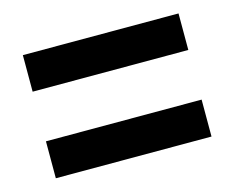

<svg xmlns="http://www.w3.org/2000/svg" viewBox="-57 -585 571 467"><g transform="rotate(-15 228.5 -352.0)"><path d="M32 -415H424V-507H32ZM32 -197H424V-290H32Z"/></g></svg>

Font: Noto Sans Georgian ExtraCondensed SemiBold
Style: Regular
Weight: 600
Width: 2
Designer: Monotype Design Team, Akaki Razmadze
Foundry: Google LLC
Version: Version 2.005